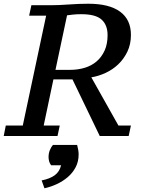

<svg xmlns="http://www.w3.org/2000/svg" viewBox="-41 -728 761 1028"><path d="M193 -56 245 -303H347L493 0H648L660 -56H593L448 -314C473.3 -318 498.7 -325.8 524 -337.5C549.3 -349.2 572 -364.5 592 -383.5C612 -402.5 628.3 -425.2 641 -451.5C653.7 -477.8 660 -507.7 660 -541C660 -595.7 640.7 -637.2 602 -665.5C563.3 -693.8 506.7 -708 432 -708C398 -708 363 -706.7 327 -704C291 -701.3 258 -700 228 -700H127L115 -644H206L81 -56H-10L-21 0H267L279 -56ZM335 -354H256L318 -646C328 -647.3 339 -648.7 351 -650C363 -651.3 377.7 -652 395 -652C445.7 -652 481.7 -642.3 503 -623C524.3 -603.7 535 -576 535 -540C535 -508 529.7 -480.3 519 -457C508.3 -433.7 494 -414.3 476 -399C458 -383.7 436.8 -372.3 412.5 -365C388.2 -357.7 362.3 -354 335 -354ZM182 238 197 280C219 275.3 240.8 268 262.5 258C284.2 248 303.8 235.5 321.5 220.5C339.2 205.5 353.3 187.8 364 167.5C374.7 147.2 380 124.3 380 99C380 84.3 377.3 67.3 372 48H243C236.3 54.7 230.7 63.8 226 75.5C221.3 87.2 219 99.7 219 113C219 120.3 220 127.8 222 135.5C224 143.2 227.7 150.3 233 157H286C280.7 179.7 269.5 197.3 252.5 210C235.5 222.7 212 232 182 238Z"/></svg>

Font: PT Serif Caption
Style: Italic
Weight: 400
Italic angle: -12°
Designer: A.Korolkova, O.Umpeleva, V.Yefimov
Foundry: ParaType Ltd
Version: Version 1.000W OFL